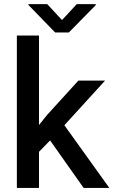

<svg xmlns="http://www.w3.org/2000/svg" viewBox="-20 -925 558 945"><path d="M171.9 -750H63V0H171.9V-177.7L226.6 -233.9L391.6 0H518.1L296.9 -308.6L497.1 -528.3H365.7L211.9 -359.4L171.9 -309.6ZM212.4 -904.8H120.1V-900.4L251.5 -765.1H318.8L451.2 -899.9V-904.8H357.9L285.2 -826.2Z"/></svg>

Font: Bert Sans Medium
Style: Regular
Weight: 500
Designer: Christian Robertson (Google), Cristiano Sobral
Foundry: Google, Cristiano Sobral
Version: Version 3.101